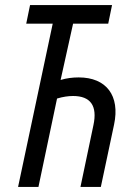

<svg xmlns="http://www.w3.org/2000/svg" viewBox="-20 -734 519 754"><path d="M51 0H131L204 -347C227 -354 248 -357 267 -357C336 -357 363 -318 347 -243L296 0H376L428 -245C452 -358 398 -430 289 -430C265 -430 241 -427 218 -420L267 -641H405L420 -714H98L83 -641H187Z"/></svg>

Font: Noto Sans ExtraCondensed
Style: Italic
Weight: 400
Width: 2
Italic angle: -12°
Designer: Monotype Design Team
Foundry: Monotype Imaging Inc.
Version: Version 2.013